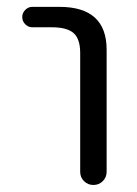

<svg xmlns="http://www.w3.org/2000/svg" viewBox="-20 -562 400 560"><path d="M74.2 -482.4Q62.5 -482.4 53.7 -491.2Q44.9 -500 44.9 -512.2Q44.9 -524.4 53.7 -533.2Q62.5 -542 74.2 -542H153.3Q291 -542 291 -417V-60.5Q291 -44.9 279.8 -33.7Q268.6 -22.5 252.4 -22.5Q236.3 -22.5 225.1 -33.7Q213.9 -44.9 213.9 -60.5V-407.2Q213.9 -448.2 194.8 -465.3Q175.8 -482.4 131.8 -482.4Z"/></svg>

Font: Gen Jyuu Gothic P Normal
Style: Regular
Weight: 300
Designer: [Source Han Sans]
Ryoko NISHIZUKA  (kana & ideographs); Paul D. Hunt (Latin, Greek & Cyrillic); Wenlong ZHANG  (bopomofo
Version: Version 1.002.20150607